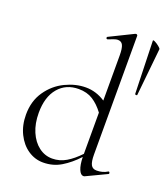

<svg xmlns="http://www.w3.org/2000/svg" viewBox="-136 -820 806 928"><g transform="rotate(20 267.5 -356.0)"><path d="M507 -55Q511 -55 512.5 -50Q514 -45 510 -43L407 6Q403 8 399 8Q385 8 375.5 -14.5Q366 -37 365 -78Q327 -37 285.5 -12Q244 13 193 13Q151 13 115.5 -11Q80 -35 58.5 -78.5Q37 -122 37 -177Q37 -247 72 -297.5Q107 -348 160 -373.5Q213 -399 265 -399Q318 -399 365 -368V-599Q365 -636 357.5 -652Q350 -668 331 -668Q323 -668 310.5 -663.5Q298 -659 283 -653H281Q277 -653 276 -657.5Q275 -662 278 -664L400 -724Q402 -725 405 -725Q407 -725 409.5 -723Q412 -721 412 -718V-108Q412 -71 420.5 -55Q429 -39 450 -39Q481 -39 505 -54ZM365 -94V-306Q339 -341 308.5 -360.5Q278 -380 235 -380Q170 -380 131 -334Q92 -288 92 -206Q92 -151 110 -109Q128 -67 159 -43.5Q190 -20 228 -20Q266 -20 299 -39.5Q332 -59 365 -94ZM535 -694 510 -449Q510 -447 504.5 -447.5Q499 -448 499 -450L491 -722Q491 -727 502 -721.5Q513 -716 524 -707Q535 -698 535 -694Z"/></g></svg>

Font: Cormorant Garamond Light
Style: Regular
Weight: 300
Designer: Christian Thalmann (Catharsis Fonts)
Version: Version 3.000